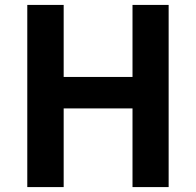

<svg xmlns="http://www.w3.org/2000/svg" viewBox="-20 -761 797 781"><path d="M91 0H239V-320H519V0H666V-741H519V-448H239V-741H91Z"/></svg>

Font: Noto Sans CJK TC
Style: Bold
Weight: 700
Designer: Ryoko NISHIZUKA 西塚涼子 (kana, bopomofo & ideographs); Paul D. Hunt (Latin, Greek & Cyrillic); Sandoll Communications 산돌커뮤니
Foundry: Adobe
Version: Version 2.004;hotconv 1.0.118;makeotfexe 2.5.65603